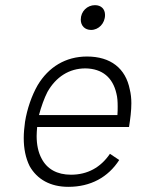

<svg xmlns="http://www.w3.org/2000/svg" viewBox="-20 -725 551 744"><path d="M333 -609C362 -609 387 -634 387 -667C387 -690 372 -705 348 -705C318 -705 293 -681 293 -649C293 -625 309 -609 333 -609ZM255 -48C201 -48 162 -70 141 -111C128 -135 122 -165 122 -198C122 -209 123 -221 124 -233H480C485 -265 489 -296 489 -325C489 -344 487 -362 483 -378C467 -460 409 -506 317 -506C234 -506 168 -465 126 -395C103 -355 85 -303 77 -253C74 -231 72 -210 72 -190C72 -150 79 -113 95 -81C124 -30 175 -1 245 -1C331 -1 399 -38 442 -105L406 -129C370 -76 319 -48 255 -48ZM164 -369C197 -427 248 -460 311 -460C377 -459 417 -424 431 -363C435 -348 436 -331 436 -313C436 -302 436 -291 435 -279H131C139 -310 152 -346 164 -369Z"/></svg>

Font: Arthouse Owned Light
Style: Italic
Weight: 300
Italic angle: -10°
Designer: Jeremy Tribby
Foundry: Tribby Type
Version: Version 1.000;PS 001.000;hotconv 1.0.88;makeotf.lib2.5.64775